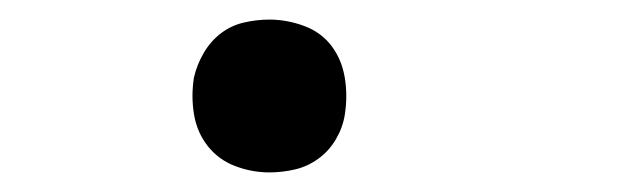

<svg xmlns="http://www.w3.org/2000/svg" viewBox="-20 -168 640 196"><path d="M255 8Q237 8 220 1.5Q203 -5 192 -19Q181 -33 178 -51.5Q175 -70 178 -89Q181 -102 188 -114Q195 -126 205.5 -134Q216 -142 229 -145Q242 -148 255 -148Q273 -148 290.5 -141.5Q308 -135 318.5 -121Q329 -107 332 -88.5Q335 -70 332 -51Q330 -38 323 -26Q316 -14 305 -6Q294 2 281 5Q268 8 255 8Z"/></svg>

Font: Iosevka Extended Oblique
Style: Regular
Weight: 400
Width: 7
Italic angle: -9°
Monospace: yes
Designer: Belleve Invis
Foundry: Belleve Invis
Version: Version 32.0.1; ttfautohint (v1.8.4)